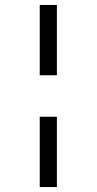

<svg xmlns="http://www.w3.org/2000/svg" viewBox="-20 -722 390 773"><path d="M140 -702H209V-419H140ZM140 -252H209V31H140Z"/></svg>

Font: Iansui
Style: Regular
Weight: 400
Designer: But Ko / Fontworks Inc.
Foundry: zi-hi.com / Fontworks Inc.
Version: Version 1.002